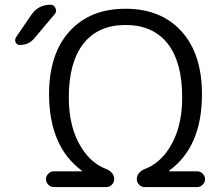

<svg xmlns="http://www.w3.org/2000/svg" viewBox="-20 -799 926 797"><path d="M798.8 -87.9Q811.5 -87.9 821.3 -78.1Q831.1 -68.4 831.1 -55.2Q831.1 -42 821.3 -32.2Q811.5 -22.5 798.8 -22.5H580.1Q567.4 -22.5 557.6 -32.2Q547.9 -42 547.9 -54.7Q547.9 -69.3 556.6 -80.1Q565.4 -90.8 579.1 -96.7Q641.6 -119.1 683.6 -185.5Q736.3 -268.6 736.3 -394.5Q736.3 -542 675.3 -618.7Q614.3 -695.3 501 -695.3Q387.7 -695.3 326.7 -618.2Q265.6 -541 265.6 -394.5Q265.6 -268.6 318.4 -185.5Q360.4 -119.1 422.9 -96.7Q436.5 -90.8 445.3 -80.1Q454.1 -69.3 454.1 -54.7Q454.1 -42 444.3 -32.2Q434.6 -22.5 421.9 -22.5H203.1Q190.4 -22.5 180.7 -32.2Q170.9 -42 170.9 -55.2Q170.9 -68.4 180.7 -78.1Q190.4 -87.9 203.1 -87.9H319.3Q320.3 -87.9 320.3 -88.9Q320.3 -89.8 319.3 -90.8Q184.6 -190.4 183.6 -407.2Q183.6 -575.2 268.6 -668.9Q353.5 -762.7 501 -762.7Q648.4 -762.7 733.4 -668.9Q818.4 -575.2 818.4 -407.2Q818.4 -190.4 682.6 -90.8Q681.6 -89.8 681.6 -88.9Q681.6 -87.9 682.6 -87.9ZM109.4 -736.3Q137.7 -779.3 189.5 -779.3Q204.1 -779.3 210 -765.6Q212.9 -759.8 212.9 -754.9Q212.9 -747.1 207 -740.2L123 -640.6Q99.6 -612.3 62.5 -612.3Q50.8 -612.3 44.9 -623Q43 -627.9 43 -631.8Q43 -637.7 45.9 -643.6Z"/></svg>

Font: Gen Jyuu Gothic P Normal
Style: Regular
Weight: 300
Designer: [Source Han Sans]
Ryoko NISHIZUKA  (kana & ideographs); Paul D. Hunt (Latin, Greek & Cyrillic); Wenlong ZHANG  (bopomofo
Version: Version 1.002.20150607